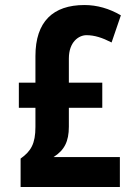

<svg xmlns="http://www.w3.org/2000/svg" viewBox="-20 -744 540 764"><path d="M62 -113V0H457V-119H193C236 -146 254 -181 254 -240V-315H387V-415H254V-511C254 -578 294 -604 324 -604C356 -604 387 -594 424 -575L461 -683C415 -710 366 -724 316 -724C191 -724 121 -658 121 -521V-415H55V-315H121V-239C121 -172 103 -142 62 -113Z"/></svg>

Font: Noto Sans Mono ExtraCondensed ExtraBold
Style: Regular
Weight: 800
Width: 2
Designer: Monotype Design Team
Foundry: Monotype Imaging Inc.
Version: Version 2.014